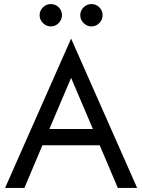

<svg xmlns="http://www.w3.org/2000/svg" viewBox="-20 -925 700 945"><path d="M147 -210H517L487 -290H177ZM330 -542 450 -260 458 -240 560 0H655L330 -735L5 0H100L204 -246L212 -264ZM375 -850Q375 -828 391.5 -811.5Q408 -795 430 -795Q453 -795 469 -811.5Q485 -828 485 -850Q485 -873 469 -889Q453 -905 430 -905Q408 -905 391.5 -889Q375 -873 375 -850ZM175 -850Q175 -828 191.5 -811.5Q208 -795 230 -795Q253 -795 269 -811.5Q285 -828 285 -850Q285 -873 269 -889Q253 -905 230 -905Q208 -905 191.5 -889Q175 -873 175 -850Z"/></svg>

Font: Jost* Book
Style: Regular
Weight: 400
Version: Version 3.000